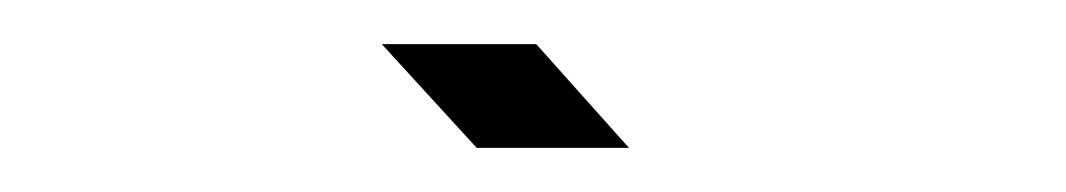

<svg xmlns="http://www.w3.org/2000/svg" viewBox="-20 -309 483 87"><path d="M196 -242 153 -289H223L265 -242Z"/></svg>

Font: Genos SemiBold
Style: Regular
Weight: 600
Designer: Robert E. Leuschke
Foundry: Robert E. Leuschke
Version: Version 1.010